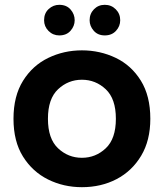

<svg xmlns="http://www.w3.org/2000/svg" viewBox="-20 -770 680 797"><path d="M36 0ZM36 0ZM320 7Q244 7 179.5 -25Q115 -57 75.5 -120Q36 -183 36 -277Q36 -371 75.5 -434.5Q115 -498 180 -529.5Q245 -561 320 -561Q395 -561 460 -530Q525 -499 564.5 -435.5Q604 -372 604 -277Q604 -187 566 -123.5Q528 -60 464 -26.5Q400 7 320 7ZM320 -115Q377 -115 419 -154.5Q461 -194 461 -277Q461 -360 419 -399.5Q377 -439 320 -439Q263 -439 221 -399.5Q179 -360 179 -277Q179 -194 221 -154.5Q263 -115 320 -115ZM226 -623Q200 -623 181.5 -641.5Q163 -660 163 -686Q163 -715 182 -732.5Q201 -750 226 -750Q256 -750 273 -730.5Q290 -711 290 -686Q290 -662 273 -642.5Q256 -623 226 -623ZM415 -623Q386 -623 369 -642.5Q352 -662 352 -686Q352 -713 370 -731.5Q388 -750 415 -750Q442 -750 460.5 -731.5Q479 -713 479 -686Q479 -661 461.5 -642Q444 -623 415 -623Z"/></svg>

Font: Ulagadi Sans SemiBold
Style: Regular
Weight: 600
Designer: Ninad Kale (Devanagari), Jonny Pinhorn (Latin)
Foundry: Indian Type Foundry
Version: Version 3.01;March 29, 2020;FontCreator 12.0.0.2522 64-bit; 